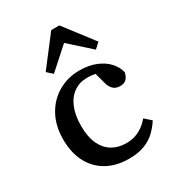

<svg xmlns="http://www.w3.org/2000/svg" viewBox="-185 -864 893 983"><g transform="rotate(-30 262.0 -372.0)"><path d="M288 13Q213 13 158 -18Q103 -49 73.5 -106Q44 -163 44 -241Q44 -321 76.5 -380.5Q109 -440 165.5 -473Q222 -506 291 -506Q347 -506 388.5 -489Q430 -472 455.5 -444Q481 -416 489 -383Q485 -359 472 -345.5Q459 -332 434 -332Q407 -332 392 -348.5Q377 -365 371 -392L347 -481L409 -430Q387 -441 362 -447.5Q337 -454 306 -454Q263 -454 229 -430.5Q195 -407 176.5 -362.5Q158 -318 158 -254Q158 -190 178 -147.5Q198 -105 233.5 -84Q269 -63 315 -63Q346 -63 370.5 -71.5Q395 -80 415.5 -95Q436 -110 453 -130L490 -97Q471 -67 445 -42Q419 -17 381 -2Q343 13 288 13ZM419 -556 253 -705H337L171 -556L139 -585L271 -757H319L451 -585Z"/></g></svg>

Font: Source Serif 4 Medium
Style: Regular
Weight: 500
Designer: Frank Grießhammer
Foundry: Adobe Systems Incorporated
Version: Version 4.004;hotconv 1.0.116;makeotfexe 2.5.65601